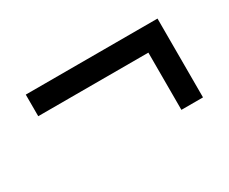

<svg xmlns="http://www.w3.org/2000/svg" viewBox="-59 -518 734 616"><g transform="rotate(-30 308.0 -210.0)"><path d="M64 -356H552V-64H472V-276H64Z"/></g></svg>

Font: Kufam
Style: Italic
Weight: 400
Italic angle: -11°
Designer: Artur Schmal
Foundry: Original Type
Version: Version 1.301; ttfautohint (v1.8.3)